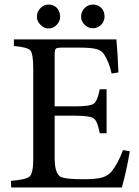

<svg xmlns="http://www.w3.org/2000/svg" viewBox="-20 -823 610 843"><path d="M388 -803Q410 -803 425 -788Q439 -773 439 -750Q439 -729 424 -714Q409 -699 387 -699Q367 -699 352 -714Q336 -729 336 -750Q336 -772 352 -788Q367 -803 388 -803ZM194 -803Q215 -803 230 -788Q244 -772 244 -750Q244 -729 229 -714Q214 -698 193 -698Q173 -698 158 -714Q142 -729 142 -750Q142 -772 158 -788Q173 -803 194 -803ZM520 -164 550 -159Q534 -65 515 0H29L28 -29Q95 -34 111 -49Q126 -64 126 -126V-521Q126 -587 113 -602Q100 -616 41 -621V-650H491Q492 -638 496 -585Q499 -531 500 -505L470 -500Q459 -552 436 -586Q425 -602 402 -608Q378 -614 326 -614H254Q230 -614 225 -609Q220 -604 220 -581V-356H310Q376 -356 392 -368Q408 -380 418 -431H448V-238H418Q408 -291 392 -303Q375 -315 310 -315H220V-130Q220 -64 244 -48Q263 -36 345 -36Q399 -36 426 -43Q452 -50 469 -69Q498 -104 520 -164Z"/></svg>

Font: Shafarik
Style: Regular
Weight: 400
Version: Version 1.001; ttfautohint (v1.8.4.7-5d5b)